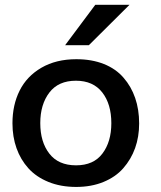

<svg xmlns="http://www.w3.org/2000/svg" viewBox="-20 -757 662 789"><path d="M293 11.2Q229.5 11.2 179.2 -9.3Q128.9 -29.8 96.7 -65.4Q64.5 -101.1 47.9 -147.9Q31.2 -194.8 31.2 -250.5Q31.2 -325.7 60.5 -384.3Q89.8 -443.4 149.9 -478.5Q210.4 -513.7 293.5 -513.7Q357.4 -513.7 407 -493.9Q456.5 -474.1 487.8 -437.5Q519 -401.9 535.4 -354.5Q551.8 -307.1 551.8 -249.5Q551.8 -194.8 535.2 -148.4Q518.6 -102.1 486.3 -65.4Q455.1 -29.8 405.3 -9.3Q355.5 11.2 293 11.2ZM292.5 -77.6Q364.7 -77.6 400.9 -126Q437.5 -174.3 437.5 -251Q437.5 -329.1 400.4 -377Q362.8 -425.3 292 -425.3Q220.2 -425.3 183.1 -377Q145.5 -328.1 145.5 -251Q145.5 -173.8 182.6 -126Q219.7 -77.6 292.5 -77.6ZM247.6 -571.3 371.6 -737.3H512.2L345.2 -571.3Z"/></svg>

Font: Ride Light
Style: Bold
Weight: 600
Version: Version 3.000